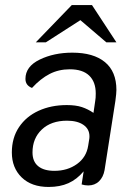

<svg xmlns="http://www.w3.org/2000/svg" viewBox="-20 -730 526 762"><path d="M27 -125Q27 -183 55.5 -225.5Q84 -268 133.5 -290.5Q183 -313 245 -313Q281 -313 305 -305Q329 -297 351 -282L358 -330Q360 -340 360 -359Q360 -405 334 -430Q308 -455 257 -455Q213 -455 177 -436.5Q141 -418 107 -381Q81 -391 81 -417Q81 -466 137.5 -493.5Q194 -521 267 -521Q351 -521 396.5 -483.5Q442 -446 442 -373Q442 -360 438 -330L395 -55Q390 -27 373 -10.5Q356 6 330 6Q317 6 304 2L312 -50Q285 -18 251.5 -3Q218 12 173 12Q105 12 66 -26Q27 -64 27 -125ZM330 -152 334 -177Q335 -181 335 -189Q335 -218 311 -234.5Q287 -251 246 -251Q183 -251 146 -216Q109 -181 109 -125Q109 -89 131.5 -70.5Q154 -52 196 -52Q248 -52 285.5 -79Q323 -106 330 -152ZM265 -710H345L442 -562H402L299 -650L162 -562H122Z"/></svg>

Font: Thasadith
Style: Bold Italic
Weight: 700
Italic angle: -9°
Designer: Cadson Demak Co.,Ltd.
Foundry: Cadson Demak Co.,Ltd.
Version: Version 1.000; ttfautohint (v1.6)